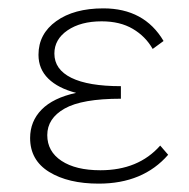

<svg xmlns="http://www.w3.org/2000/svg" viewBox="-20 -435 452 459"><path d="M382 -65Q322 4 216 4Q143 4 97.5 -24Q52 -52 52 -105Q52 -145 79.5 -173Q107 -201 162 -213Q119 -224 95.5 -247Q72 -270 72 -304Q72 -354 114.5 -384.5Q157 -415 227 -415Q325 -415 371 -337L345 -318Q328 -348 297.5 -366Q267 -384 223 -384Q173 -384 141.5 -362.5Q110 -341 110 -307Q110 -269 150.5 -249Q191 -229 269 -229V-199Q176 -199 134.5 -175.5Q93 -152 93 -112Q93 -73 127 -50.5Q161 -28 220 -28Q311 -28 363 -87Z"/></svg>

Font: Ysabeau Light
Style: Regular
Weight: 300
Designer: Christian Thalmann (Catharsis Fonts)
Version: Version 0.003